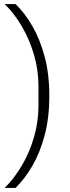

<svg xmlns="http://www.w3.org/2000/svg" viewBox="-20 -780 341 938"><path d="M221 -311Q221 -206 198.5 -120.5Q176 -35 138.5 29.5Q101 94 56 138H3Q51 90 88 26.5Q125 -37 146.5 -111.5Q168 -186 168 -264V-358Q168 -437 146.5 -511Q125 -585 88 -649Q51 -713 3 -760H56Q101 -717 138.5 -652Q176 -587 198.5 -502Q221 -417 221 -311Z"/></svg>

Font: IBM Plex Sans Condensed Light
Style: Regular
Weight: 300
Width: 3
Designer: Mike Abbink, Paul van der Laan, Pieter van Rosmalen
Foundry: Bold Monday
Version: Version 3.201